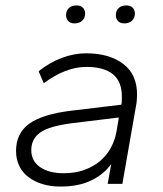

<svg xmlns="http://www.w3.org/2000/svg" viewBox="-20 -676 600 706"><path d="M202 10Q166 10 136.5 1Q107 -8 85 -24.5Q63 -41 51 -65.5Q39 -90 39 -121Q39 -186 87.5 -221Q136 -256 242 -269L426 -291Q428 -299 428 -306.5Q428 -314 428 -322Q428 -430 297 -430Q222 -430 141 -370L122 -414Q162 -446 207 -463Q252 -480 297 -480Q381 -480 432.5 -441.5Q484 -403 484 -328Q484 -318 483 -306.5Q482 -295 480 -286L430 0H376L389 -73Q362 -35 315.5 -12.5Q269 10 202 10ZM214 -39Q256 -39 289.5 -51Q323 -63 347.5 -83.5Q372 -104 387 -131.5Q402 -159 408 -190L417 -244L245 -223Q160 -212 127.5 -188.5Q95 -165 95 -124Q95 -84 127.5 -61.5Q160 -39 214 -39ZM254 -590Q239 -590 231 -598.5Q223 -607 223 -620Q223 -637 233.5 -646.5Q244 -656 261 -656Q277 -656 285 -647.5Q293 -639 293 -626Q293 -610 282.5 -600Q272 -590 254 -590ZM437 -590Q422 -590 414 -598.5Q406 -607 406 -620Q406 -637 416.5 -646.5Q427 -656 444 -656Q460 -656 468 -647.5Q476 -639 476 -626Q476 -610 465.5 -600Q455 -590 437 -590Z"/></svg>

Font: Celebes Light
Style: Italic
Weight: 300
Italic angle: -10°
Designer: Anugrah Pasau
Foundry: Lafontype
Version: Version 1.000; ttfautohint (v1.8.4)